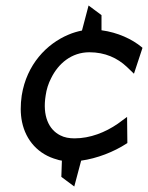

<svg xmlns="http://www.w3.org/2000/svg" viewBox="-20 -575 538 698"><path d="M59 -228C54 -194 54 -161 60 -132C74 -64 120 -13 188 5C191 6 196 8 205 9L203 68L250 103L275 9C333 1 394 -23 440 -53L443 -55L442 -150L408 -125C363 -94 308 -72 251 -72C232 -72 214 -75 199 -83C157 -104 134 -154 146 -228C149 -250 156 -272 166 -291C192 -344 240 -385 305 -385C362 -385 407 -364 441 -332L467 -307L498 -401L496 -403C460 -433 408 -457 349 -465V-520L302 -555L278 -464C263 -461 245 -456 229 -449C150 -416 77 -341 59 -228Z"/></svg>

Font: Charger Sport
Style: SeBdNrwObl
Weight: 600
Designer: Jasper
Foundry: Cannot Into Space Fonts
Version: Version 1.1